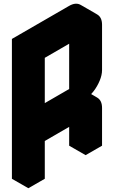

<svg xmlns="http://www.w3.org/2000/svg" viewBox="-20 -946 603 1016"><path d="M433 -325 217 -200V0L130 50V-690L433 -865Q467 -885 493.5 -870Q520 -855 520 -815V-575Q520 -549 507.5 -519Q495 -489 475.5 -463.5Q456 -438 433 -425Q467 -445 493.5 -430Q520 -415 520 -375V-175L433 -125ZM433 -425V-765L217 -640V-300ZM433 -325V-125L346 -175V-375ZM494 -430Q467 -445 433 -425L346 -475Q381 -495 407 -480ZM433 -765V-425L346 -475V-815ZM433 -425 217 -300 130 -350 346 -475ZM494 -870Q467 -885 433 -865L130 -690L43 -740L346 -915Q381 -935 407 -920ZM130 -690V50L43 0V-740Z"/></svg>

Font: Nabla
Style: Regular
Weight: 400
Designer: Arthur Reinders Folmer
Foundry: Typearture
Version: Version 1.002